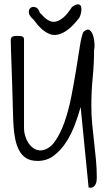

<svg xmlns="http://www.w3.org/2000/svg" viewBox="-20 -760 490 894"><path d="M355.5 -261.7Q345.7 -225.6 329.6 -182.1Q313.5 -138.7 289.6 -100.6Q265.6 -62.5 232.4 -36.6Q199.2 -10.7 155.3 -10.7Q121.1 -10.7 100.1 -24.9Q79.1 -39.1 67.4 -63Q55.7 -86.9 50.3 -115.7Q44.9 -144.5 43 -173.8Q42 -183.6 41 -213.4Q40 -243.2 39.1 -283.7Q38.1 -324.2 36.6 -370.1Q35.2 -416 33.7 -456.1Q32.2 -496.1 31.2 -526.4Q30.3 -556.6 30.3 -566.4Q29.3 -576.2 31.2 -581.5Q33.2 -586.9 38.1 -589.4Q43 -591.8 49.3 -592.3Q55.7 -592.8 60.5 -592.8H68.4Q74.2 -592.8 79.1 -591.8Q84 -590.8 87.9 -587.4Q91.8 -584 91.8 -578.1V-162.1Q91.8 -144.5 97.2 -127Q102.5 -109.4 112.3 -94.2Q122.1 -79.1 136.7 -69.3Q151.4 -59.6 169.9 -59.6Q207 -62.5 233.9 -99.1Q260.7 -135.7 280.3 -191.4Q299.8 -247.1 312.5 -312.5Q325.2 -377.9 335 -438.5Q344.7 -499 352.1 -545.9Q359.4 -592.8 368.2 -611.3Q386.7 -627.9 397.5 -619.6Q408.2 -611.3 413.6 -594.2Q418.9 -577.1 419.9 -557.1Q420.9 -537.1 418 -528.3Q418 -462.9 411.6 -398.4Q405.3 -334 405.3 -267.6Q405.3 -225.6 409.2 -183.6Q413.1 -141.6 418 -99.6Q422.9 -57.6 426.8 -16.1Q430.7 25.4 430.7 66.4Q430.7 74.2 429.7 82.5Q428.7 90.8 425.3 97.7Q421.9 104.5 416 109.4Q410.2 114.3 399.4 114.3Q399.4 114.3 397 113.8Q394.5 113.3 392.6 113.3ZM166 -699.2Q169.9 -697.3 176.8 -689.5Q183.6 -681.6 192.9 -673.8Q202.1 -666 214.8 -661.1Q227.5 -656.2 242.7 -660.2Q257.8 -664.1 275.9 -679.2Q293.9 -694.3 314.5 -726.6Q334 -741.2 344.7 -739.7Q355.5 -738.3 357.9 -728Q360.4 -717.8 357.9 -703.6Q355.5 -689.5 349.6 -677.7Q319.3 -638.7 294.4 -620.6Q269.5 -602.5 248 -598.6Q226.6 -594.7 209.5 -602.1Q192.4 -609.4 178.7 -621.1Q165 -632.8 154.3 -645.5L136.7 -668Q115.2 -686.5 114.3 -701.7Q113.3 -716.8 122.6 -723.6Q131.8 -730.5 145.5 -726.1Q159.2 -721.7 166 -699.2Z"/></svg>

Font: Shadows Into Light
Style: Regular
Weight: 400
Designer: Kimberly Geswein
Foundry: Kimberly Geswein
Version: Version 001.000